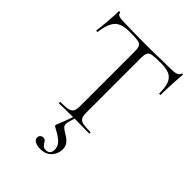

<svg xmlns="http://www.w3.org/2000/svg" viewBox="-264 -770 1160 1160"><g transform="rotate(45 316.0 -189.5)"><path d="M49 -471Q49 -469 43 -469Q37 -469 37 -471Q41 -498 46 -557.5Q51 -617 51 -647Q51 -652 57 -652Q63 -652 63 -647Q63 -625 116 -625Q202 -622 317 -622Q376 -622 442 -624L510 -625Q546 -625 563 -630Q580 -635 585 -650Q586 -654 591 -654Q596 -654 596 -650Q593 -622 590 -564.5Q587 -507 587 -471Q587 -469 581 -469Q575 -469 575 -471Q575 -524 564 -553Q553 -582 527 -595Q501 -608 454 -608Q402 -608 381 -604.5Q360 -601 352.5 -588Q345 -575 345 -542V-81Q345 -50 352 -36Q359 -22 380 -17Q401 -12 446 -12Q448 -12 448 -6Q448 0 446 0Q413 0 394 -1L317 -2L244 -1Q224 0 189 0Q187 0 187 -6Q187 -12 189 -12Q234 -12 255 -17Q276 -22 283.5 -36.5Q291 -51 291 -81V-544Q291 -577 283 -589.5Q275 -602 254.5 -605Q234 -608 180 -608Q117 -608 88 -578Q59 -548 49 -471ZM306 58Q306 72 315 81Q324 90 348 104Q373 118 387.5 136Q402 154 402 181Q402 217 376.5 246Q351 275 303 275Q277 275 259 265.5Q241 256 241 239Q241 227 249 219.5Q257 212 269 212Q279 212 284.5 217Q290 222 295 232Q303 244 310 250Q317 256 332 256Q369 256 369 215Q369 189 350.5 168.5Q332 148 283 122Q275 118 271 115Q267 112 267 108Q267 103 273 91L301 18Q302 15 314 -19L326 -18Q318 7 312 27Q306 47 306 58Z"/></g></svg>

Font: Cormorant Unicase Light
Style: Regular
Weight: 300
Designer: Christian Thalmann (Catharsis Fonts)
Foundry: Catharsis Fonts
Version: Version 4.000